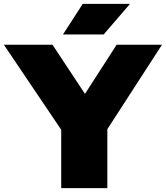

<svg xmlns="http://www.w3.org/2000/svg" viewBox="-50 -971 856 991"><path d="M266 0V-391L312 -233L-30 -740H221L422 -436H356L552 -740H786L458 -233L504 -388V0ZM275 -793 377 -951H621L485 -793Z"/></svg>

Font: Encode Sans SC Expanded Black
Style: Regular
Weight: 900
Width: 7
Designer: Multiple Designers
Foundry: Impallari Type
Version: Version 3.002